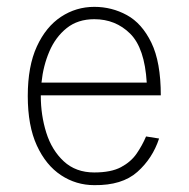

<svg xmlns="http://www.w3.org/2000/svg" viewBox="-20 -530 552 560"><path d="M406 -132 444 -126Q425 -68 380.5 -28.5Q336 11 255 10Q202 10 158 -19Q114 -48 87.5 -105.5Q61 -163 61 -250Q61 -337 87.5 -394.5Q114 -452 158 -481Q202 -510 255 -510Q306 -510 350 -486Q394 -462 421.5 -405.5Q449 -349 449 -252H99V-250Q99 -194 115 -143Q131 -92 166 -59.5Q201 -27 255 -27Q304 -27 333 -42.5Q362 -58 378.5 -82Q395 -106 406 -132ZM255 -474Q207 -474 174.5 -448Q142 -422 124 -380Q106 -338 101 -289H408Q402 -390 359.5 -432Q317 -474 255 -474Z"/></svg>

Font: Haskoy ExtraLight
Style: Regular
Weight: 200
Designer: Ertekin Erdin
Foundry: Ertekin Erdin
Version: Version 2.000; ttfautohint (v1.8.4.7-5d5b)